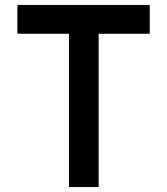

<svg xmlns="http://www.w3.org/2000/svg" viewBox="-20 -753 682 784"><path d="M591.4 -615.2H382.8V10.8H261.6V-615.2H51V-732.8H591.4Z"/></svg>

Font: SUIT Variable
Style: Regular
Weight: 400
Designer: Sunn Youn; Korean Glyphs from Source Han Sans (Sandoll Communications; Soo-young Jang, Joo-yeon Kang)
Foundry: Sunn
Version: Version 1.150;FEAKit 1.0